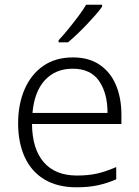

<svg xmlns="http://www.w3.org/2000/svg" viewBox="-20 -786 592 816"><path d="M290 -542Q358 -542 404 -510.5Q450 -479 473 -424Q496 -369 496 -298V-259H116Q117 -153 166 -96.5Q215 -40 307 -40Q356 -40 393 -48.5Q430 -57 474 -76V-24Q435 -7 395.5 1.5Q356 10 305 10Q225 10 169.5 -23Q114 -56 85.5 -117.5Q57 -179 57 -262Q57 -343 84.5 -406.5Q112 -470 164 -506Q216 -542 290 -542ZM289 -494Q216 -494 171 -445.5Q126 -397 118 -306H437Q437 -390 401 -442Q365 -494 289 -494ZM414 -758Q403 -742 386 -722.5Q369 -703 349 -682Q329 -661 308.5 -641.5Q288 -622 269 -606H229V-615Q248 -635 270 -662Q292 -689 313 -717Q334 -745 346 -766H414Z"/></svg>

Font: Noto Sans Cham Light
Style: Regular
Weight: 300
Version: Version 2.002